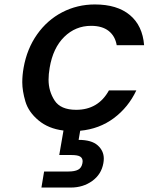

<svg xmlns="http://www.w3.org/2000/svg" viewBox="-20 -580 667 862"><path d="M322 -87Q421 -87 469 -174H592Q556 -98 491 -49.5Q426 -1 340 7L333 48Q391 48 418.5 72.5Q446 97 446 132Q446 142 444 153Q435 203 394 232.5Q353 262 298 262H166L178 190H287Q315 190 330.5 182Q346 174 350 153Q351 148 351 144Q351 130 340 123Q329 116 301 116H246L265 6Q198 -2 153 -39.5Q108 -77 94 -124.5Q80 -172 80 -211Q80 -242 86 -276Q101 -361 146.5 -425.5Q192 -490 259.5 -525Q327 -560 406 -560Q506 -560 563 -512.5Q620 -465 627 -377H504Q497 -418 468 -441Q439 -464 389 -464Q319 -464 268.5 -414.5Q218 -365 203 -276Q198 -247 198 -222Q198 -171 225 -129Q252 -87 322 -87Z"/></svg>

Font: Fz Poppins Med
Style: Italic
Weight: 500
Italic angle: -10°
Designer: Ninad Kale (Devanagari), Jonny Pinhorn (Latin)
Foundry: Indian Type Foundry
Version: Vit hóa bi Vntype.Com & FontZin.Com